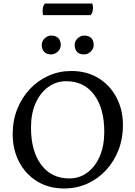

<svg xmlns="http://www.w3.org/2000/svg" viewBox="-20 -1058 769 1090"><path d="M345 12Q257 12 191.5 -28Q126 -68 89 -138Q52 -208 52 -297Q52 -374 78 -439Q104 -504 149.5 -552.5Q195 -601 255.5 -628Q316 -655 385 -655Q472 -655 538 -615Q604 -575 641 -505Q678 -435 678 -347Q678 -272 653 -207Q628 -142 583 -93Q538 -44 477 -16Q416 12 345 12ZM373 -45Q432 -45 477 -79Q522 -113 547 -172.5Q572 -232 572 -309Q572 -443 514.5 -520Q457 -597 356 -597Q300 -597 254.5 -564.5Q209 -532 182.5 -473Q156 -414 156 -334Q156 -200 214 -122.5Q272 -45 373 -45ZM457 -749Q430 -749 417 -764Q404 -779 404 -803Q404 -825 421 -840.5Q438 -856 457 -856Q485 -856 498.5 -841.5Q512 -827 512 -803Q512 -781 495 -765Q478 -749 457 -749ZM270 -749Q244 -749 230.5 -764Q217 -779 217 -803Q217 -825 234 -840.5Q251 -856 270 -856Q297 -856 311 -841.5Q325 -827 325 -803Q325 -781 308 -765Q291 -749 270 -749ZM494 -972H225Q222 -979 222 -996Q222 -1026 236 -1038H504Q505 -1035 506.5 -1028Q508 -1021 508 -1014Q508 -985 494 -972Z"/></svg>

Font: Petrona Medium
Style: Regular
Weight: 500
Designer: Ringo R. Seeber
Foundry: Ringo R. Seeber
Version: Version 2.001; ttfautohint (v1.8.3)